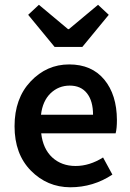

<svg xmlns="http://www.w3.org/2000/svg" viewBox="-20 -773 547 805"><path d="M209 -576.2 98.1 -710.9 143.1 -752.9 265.1 -650.9H269L391.1 -752.9L436 -710.9L325.2 -576.2ZM370.1 -292Q370.1 -349.6 344.7 -381.8Q319.3 -414.1 272.5 -414.1Q225.6 -414.1 191.9 -381.8Q158.7 -349.6 151.9 -292ZM274.4 12.2Q177.7 11.7 109.4 -57.6Q41 -127 41 -243.7Q41 -360.4 108.4 -431.6Q175.8 -502.9 270 -502.9Q364.3 -502.9 417 -439.5Q469.7 -376 470.2 -270Q470.2 -233.9 464.8 -213.9H152.8Q160.2 -148.9 199.2 -112.8Q238.3 -77.1 296.9 -77.1Q355.5 -77.1 412.1 -112.8L451.2 -41Q371.1 12.2 274.4 12.2Z"/></svg>

Font: SourceSansPro-Semibold
Style: Regular
Weight: 600
Designer: Paul D. Hunt
Foundry: Adobe Systems Incorporated
Version: Version 2.020;PS 2.0;hotconv 1.0.86;makeotf.lib2.5.63406